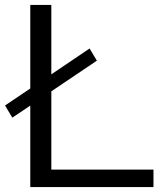

<svg xmlns="http://www.w3.org/2000/svg" viewBox="-26 -760 652 780"><path d="M182.5 -71H597.5V0H97V-331L24 -282L-5.5 -331.5L97 -400.5V-740H182.5V-458L338 -563L367.5 -513.5L182.5 -389Z"/></svg>

Font: Encode Sans Expanded
Style: Regular
Weight: 400
Width: 7
Designer: Multiple Designers
Foundry: Impallari Type
Version: Version 2.000